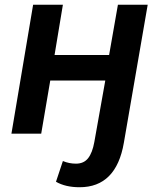

<svg xmlns="http://www.w3.org/2000/svg" viewBox="-20 -561 670 806"><path d="M215 202 244 115Q270 126 299 126Q332 126 350 103Q368 80 376 35L422 -223H191L153 0H28L119 -541H244L209 -330H438L475 -541H600L500 38Q468 225 314 225Q255 225 215 202Z"/></svg>

Font: Nebula Sans Semibold
Style: Regular
Weight: 600
Italic angle: -9°
Designer: Paul D. Hunt for Adobe (as Source Sans)
Foundry: Nebula Entertainment & Broadcasting LLC
Version: Version 1.010